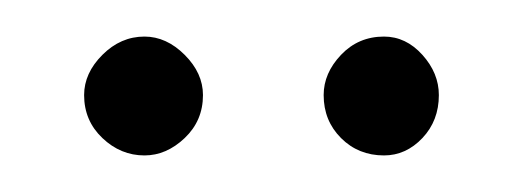

<svg xmlns="http://www.w3.org/2000/svg" viewBox="-20 -671 287 105"><path d="M190 -586Q176 -586 166.5 -595.5Q157 -605 157 -619Q157 -631 166.5 -641Q176 -651 190 -651Q202 -651 211 -641Q220 -631 220 -619Q220 -605 211 -595.5Q202 -586 190 -586ZM59 -586Q46 -586 36 -595.5Q26 -605 26 -619Q26 -631 36 -641Q46 -651 59 -651Q71 -651 81 -641Q91 -631 91 -619Q91 -605 81 -595.5Q71 -586 59 -586Z"/></svg>

Font: DM Sans Thin
Style: Regular
Weight: 100
Designer: Colophon Foundry, Jonny Pinhorn
Foundry: Colophon Foundry
Version: Version 4.004; ttfautohint (v1.8.4.7-5d5b)